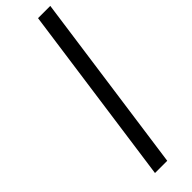

<svg xmlns="http://www.w3.org/2000/svg" viewBox="-313 -700 931 931"><g transform="rotate(-45 152.5 -234.0)"><path d="M91 232H175L305 -700H221Z"/></g></svg>

Font: Josefin Slab Thin
Style: Bold Italic
Weight: 700
Italic angle: -12°
Version: Version 2.000